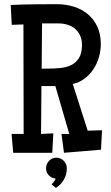

<svg xmlns="http://www.w3.org/2000/svg" viewBox="-20 -723 528 916"><path d="M466.8 -101.6 461.9 -8.8 285.2 5.9 273.4 -84H310.5L244.1 -312.5H177.7L175.8 -84L234.4 -86.9L229.5 5.9H43L35.2 -84H92.8L91.8 -606.4L36.1 -604.5L31.2 -699.2Q85.9 -701.7 140.4 -702.4Q194.8 -703.1 250 -703.1Q293.5 -703.1 332 -691.2Q370.6 -679.2 399.2 -655.3Q427.7 -631.3 444.3 -595.7Q460.9 -560.1 460.9 -512.7Q460.9 -481.4 452.1 -450.7Q443.4 -419.9 426.3 -393.8Q409.2 -367.7 384.3 -348.6Q359.4 -329.6 327.1 -322.3L398.4 -99.6ZM371.1 -508.8Q371.1 -533.7 362.5 -552.7Q354 -571.8 338.9 -585Q323.7 -598.1 303.2 -604.7Q282.7 -611.3 258.8 -611.3H222.7H180.7L178.7 -395.5H202.1Q234.4 -395.5 264.9 -398.2Q295.4 -400.9 318.8 -412.1Q342.3 -423.3 356.7 -446Q371.1 -468.8 371.1 -508.8ZM298.8 79.6Q298.8 108.9 285.2 133.3Q271.5 157.7 246.6 173.3L226.1 156.7Q228.5 154.3 231.4 150.9Q234.4 147.5 237.3 143.8Q240.2 140.1 242.4 136.2Q244.6 132.3 245.1 128.9Q225.6 127 212.6 113Q199.7 99.1 199.7 79.6Q199.7 69.3 203.6 60.3Q207.5 51.3 214.1 44.2Q220.7 37.1 229.7 33.2Q238.8 29.3 249 29.3Q259.3 29.3 268.3 33.2Q277.3 37.1 284.2 44.2Q291 51.3 294.9 60.3Q298.8 69.3 298.8 79.6Z"/></svg>

Font: Maiden Orange
Style: Regular
Weight: 400
Designer: Astigmatic (AOETI)
Foundry: Astigmatic (AOETI)
Version: Version 1.001